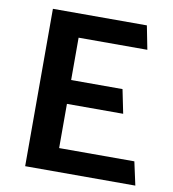

<svg xmlns="http://www.w3.org/2000/svg" viewBox="-78 -748 737 817"><g transform="rotate(10 290.5 -340.0)"><path d="M561 0 539 -101H214V-292H457L436 -395H214V-578H511L491 -680H85V0Z"/></g></svg>

Font: Catamaran Thin
Style: Bold
Weight: 700
Version: Version 2.000